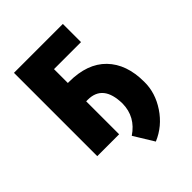

<svg xmlns="http://www.w3.org/2000/svg" viewBox="-196 -625 861 861"><g transform="rotate(-45 235.0 -194.0)"><path d="M196.8 -209H187V0H48.3V-528.3H358.4V-413.1H187V-325.2H194.3Q310.1 -325.2 371.6 -262Q433.1 -198.7 433.1 -86.9Q434.1 -17.1 391.6 46.9Q349.1 110.8 280.3 139.6L222.2 44.9Q294.4 -3.4 295.4 -86.9Q293.5 -209 196.8 -209Z"/></g></svg>

Font: RobotoCondensed-Bold
Style: Bold
Weight: 700
Designer: Google
Version: Version 2.001240; 2014